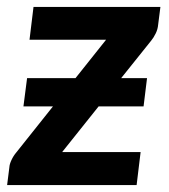

<svg xmlns="http://www.w3.org/2000/svg" viewBox="-32 -533 486 553"><path d="M423.5 -462 430 -513H64.5L53 -418.5H273.5L185.5 -308H46L35.5 -226.5H120.5L15 -94C9.3 -87.3 4.7 -80 1 -72C-2.7 -64 -4.7 -57.2 -5 -51.5L-11.5 0H361.5L373 -95H147L252 -226.5H381.5L391.5 -308H317L403.5 -416C408.2 -421.7 412.5 -428.6 416.5 -436.8C420.5 -444.9 422.8 -453.3 423.5 -462Z"/></svg>

Font: Lato
Style: Bold Italic
Weight: 700
Italic angle: -7°
Designer: Lukasz Dziedzic
Foundry: tyPoland Lukasz Dziedzic
Version: Version 2.007; 2014-02-27